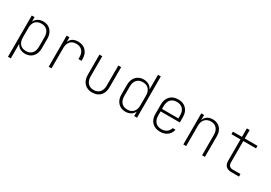

<svg xmlns="http://www.w3.org/2000/svg" viewBox="27 -1746 4147 2943"><g transform="rotate(30 2100.0 -275.0)"><path d="M495 -361V-190Q495 -100 445 -45Q395 10 313 10Q260 10 220.5 -12.5Q181 -35 163 -75H160V180H110V-550H160V-475H163Q181 -515 220 -537.5Q259 -560 313 -560Q395 -560 445 -505.5Q495 -451 495 -361ZM445 -361Q445 -434 407.5 -475.5Q370 -517 303 -517Q236 -517 198 -476Q160 -435 160 -361V-190Q160 -116 197.5 -74.5Q235 -33 303 -33Q370 -33 407.5 -74.5Q445 -116 445 -190Z M1118 -360V-330H1063V-360Q1063 -434 1025.5 -475.5Q988 -517 920 -517Q852 -517 814.5 -475.5Q777 -434 777 -360V0H727V-550H777V-475H782Q798 -516 835.5 -538Q873 -560 928 -560Q1016 -560 1067 -506Q1118 -452 1118 -360Z M1308 -194V-550H1358V-194Q1358 -119 1395.5 -77Q1433 -35 1499 -35Q1566 -35 1604 -77Q1642 -119 1642 -194V-550H1692V-194Q1692 -99 1640.5 -44.5Q1589 10 1499 10Q1410 10 1359 -44.5Q1308 -99 1308 -194Z M2290 -730V0H2240V-75H2237Q2219 -35 2179.5 -12.5Q2140 10 2087 10Q2005 10 1955 -44.5Q1905 -99 1905 -189V-360Q1905 -450 1955 -505Q2005 -560 2087 -560Q2140 -560 2179.5 -537.5Q2219 -515 2237 -475H2240V-730ZM2240 -189V-360Q2240 -434 2202.5 -475.5Q2165 -517 2097 -517Q2030 -517 1992.5 -475.5Q1955 -434 1955 -360V-189Q1955 -116 1992.5 -74.5Q2030 -33 2097 -33Q2164 -33 2202 -74Q2240 -115 2240 -189Z M2895 -265H2555V-190Q2555 -117 2593.5 -75.5Q2632 -34 2701 -34Q2756 -34 2793 -60.5Q2830 -87 2844 -135H2894Q2879 -67 2828 -28.5Q2777 10 2701 10Q2609 10 2557 -44Q2505 -98 2505 -190V-360Q2505 -451 2557.5 -505.5Q2610 -560 2701 -560Q2791 -560 2843 -505.5Q2895 -451 2895 -360ZM2555 -308H2845V-360Q2845 -433 2807 -474.5Q2769 -516 2701 -516Q2631 -516 2593 -474.5Q2555 -433 2555 -360Z M3492 -367V0H3442V-360Q3442 -434 3405 -475.5Q3368 -517 3303 -517Q3237 -517 3198.5 -475Q3160 -433 3160 -360V0H3110V-550H3160V-456Q3174 -505 3214 -532.5Q3254 -560 3313 -560Q3394 -560 3443 -507.5Q3492 -455 3492 -367Z M3960 0Q3897 0 3863.5 -32Q3830 -64 3830 -125V-505H3670V-550H3830V-700H3880V-550H4105V-505H3880V-125Q3880 -86 3900.5 -65.5Q3921 -45 3960 -45H4095V0Z"/></g></svg>

Font: JetBrains Mono Extra Light
Style: Regular
Weight: 200
Monospace: yes
Designer: Philipp Nurullin, Konstantin Bulenkov
Foundry: JetBrains
Version: 2.002